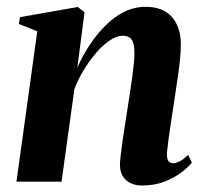

<svg xmlns="http://www.w3.org/2000/svg" viewBox="-20 -546 613 577"><path d="M212.5 -343Q227 -376 247.8 -408.2Q268.5 -440.5 294.8 -467.2Q321 -494 352 -509.8Q383 -525.5 417.5 -525.5Q470.5 -525.5 497 -494.5Q523.5 -463.5 523.5 -412.5Q523.5 -388.5 520.2 -360.2Q517 -332 512.5 -302Q508 -272 503.5 -242Q499.5 -215 494.8 -184.8Q490 -154.5 486.5 -128Q483 -101.5 481.5 -85Q481.5 -67.5 486.8 -61.5Q492 -55.5 499.5 -55.5Q508.5 -55.5 520 -61.2Q531.5 -67 545.5 -80.5L556.5 -57Q546 -44 525.5 -28.2Q505 -12.5 475.2 -0.5Q445.5 11.5 405.5 11.5Q387.5 11.5 372.8 4.5Q358 -2.5 349.2 -16.2Q340.5 -30 340.5 -51.5Q340.5 -61 342.8 -80.2Q345 -99.5 348.5 -123.8Q352 -148 356 -173.5Q360 -199 363.5 -221.5Q367.5 -246 371 -269.8Q374.5 -293.5 377.5 -315.2Q380.5 -337 382.2 -355Q384 -373 384 -385Q384 -403.5 380.8 -415.5Q377.5 -427.5 369.8 -433Q362 -438.5 348 -438.5Q330.5 -438.5 309.8 -424.5Q289 -410.5 269 -387.2Q249 -364 231.8 -335.8Q214.5 -307.5 203.5 -278L165 0H29.5L92 -452L36.5 -474L40 -494.5L214 -525L234 -509Z"/></svg>

Font: Merriweather 120pt
Style: Bold Italic
Weight: 700
Italic angle: -7.8°
Version: Version 2.101